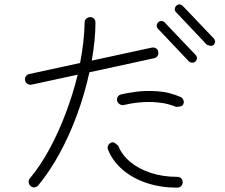

<svg xmlns="http://www.w3.org/2000/svg" viewBox="-20 -864 1040 887"><path d="M122 -4Q114 -11 112.5 -21.5Q111 -32 118 -40Q166 -97 208 -174.5Q250 -252 283.5 -340.5Q317 -429 339 -519L126 -473Q116 -471 107 -476.5Q98 -482 96 -492Q94 -503 99.5 -511.5Q105 -520 115 -522L350 -573Q369 -670 371 -760Q371 -771 379 -778Q387 -785 397 -785Q407 -785 414.5 -777.5Q422 -770 421 -759Q421 -718 416.5 -674Q412 -630 404 -584L681 -644Q692 -646 701 -640.5Q710 -635 711 -625Q713 -615 708 -606Q703 -597 692 -595L393 -530Q372 -433 337 -337Q302 -241 256 -156.5Q210 -72 157 -8Q150 0 140 1.5Q130 3 122 -4ZM799 3Q723 3 658 -18.5Q593 -40 546.5 -80Q500 -120 479 -173Q475 -183 479.5 -192Q484 -201 493 -205Q503 -210 514.5 -200.5Q526 -191 526 -191Q543 -148 582.5 -115.5Q622 -83 677.5 -65Q733 -47 799 -47Q810 -47 817 -40Q824 -33 824 -22Q824 -12 817 -4.5Q810 3 799 3ZM794 -370Q758 -385 720.5 -389.5Q683 -394 649 -392.5Q615 -391 589.5 -386.5Q564 -382 552 -379Q542 -377 533 -382.5Q524 -388 521 -398Q519 -409 524.5 -417.5Q530 -426 540 -428Q564 -434 608 -440Q652 -446 706.5 -442.5Q761 -439 814 -416Q823 -412 827 -402.5Q831 -393 827 -383Q823 -373 808.5 -371.5Q794 -370 794 -370ZM883 -580Q876 -574 867 -574.5Q858 -575 852 -581L710 -731Q704 -737 704 -746Q704 -755 711 -761Q717 -767 726 -767Q735 -767 741 -760L883 -611Q897 -596 883 -580ZM966 -656Q959 -650 947.5 -653.5Q936 -657 936 -657L794 -807Q787 -813 787.5 -822Q788 -831 794 -837Q810 -851 825 -836L967 -687Q981 -671 966 -656Z"/></svg>

Font: Kurewa Gothic CJK TC Regular
Style: Regular
Weight: 400
Designer: Max Yao
Foundry: Max-Everyday
Version: Version 1.071; ttfautohint (v1.8.3)